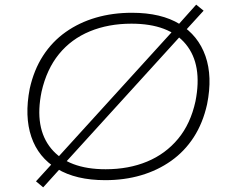

<svg xmlns="http://www.w3.org/2000/svg" viewBox="-20 -768 985 827"><path d="M433 8Q307 8 226 -41Q145 -90 115 -178.5Q85 -267 108 -386Q126 -467 165.5 -528Q205 -589 263 -630Q321 -671 393 -692Q465 -713 548 -713Q675 -713 754.5 -664Q834 -615 865 -526.5Q896 -438 872 -319Q854 -238 814.5 -177Q775 -116 717 -75Q659 -34 587.5 -13Q516 8 433 8ZM435 -39Q534 -39 613.5 -72Q693 -105 747 -170Q801 -235 822 -332Q853 -489 780.5 -577.5Q708 -666 546 -666Q447 -666 367 -633Q287 -600 234 -535Q181 -470 159 -373Q127 -217 200.5 -128Q274 -39 435 -39ZM166 39 135 13 208 -67 229 -90 731 -642 750 -664 825 -748 857 -722 784 -642 763 -619 261 -67 242 -45Z"/></svg>

Font: Nunito Sans 10pt Expanded ExtraLight
Style: Italic
Weight: 250
Width: 7
Italic angle: -9°
Designer: Vernon Adams
Foundry: Vernon Adams
Version: Version 3.101;gftools[0.9.27]